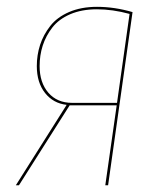

<svg xmlns="http://www.w3.org/2000/svg" viewBox="-20 -548 476 568"><path d="M267.1 -527.8Q318.8 -527.8 372.1 -512.2L299.8 0H291.5L325.2 -236.3H186L36.1 0H26.9L177.2 -237.8Q137.7 -242.2 113.3 -272.9Q88.9 -303.7 88.9 -352.5Q88.9 -385.3 98.6 -415.3Q108.4 -445.3 128.7 -471.2Q148.9 -497.1 184.6 -512.5Q220.2 -527.8 267.1 -527.8ZM266.6 -520.5Q221.7 -520.5 187.7 -505.9Q153.8 -491.2 134.8 -466.6Q115.7 -441.9 106.4 -413.1Q97.2 -384.3 97.2 -352.5Q97.2 -303.7 123 -273.7Q148.9 -243.7 193.4 -243.7H326.2L363.3 -506.8Q313 -520.5 266.6 -520.5Z"/></svg>

Font: Fira Sans Compressed Eight
Style: Italic
Weight: 100
Width: 3
Italic angle: -8°
Designer: Carrois Corporate & Edenspiekermann AG
Foundry: Carrois Corporate GbR & Edenspiekermann AG
Version: Version 4.203;PS 004.203;hotconv 1.0.88;makeotf.lib2.5.64775